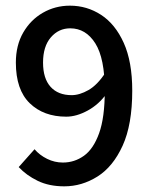

<svg xmlns="http://www.w3.org/2000/svg" viewBox="-20 -647 531 678"><path d="M207 11Q153 11 113 -8.5Q73 -28 46 -57L102 -120Q120 -99 146.5 -86Q173 -73 202 -73Q243 -73 276.5 -97Q310 -121 330 -176.5Q350 -232 350 -327Q350 -441 316.5 -494Q283 -547 228 -547Q187 -547 159.5 -515Q132 -483 132 -426Q132 -370 158.5 -340.5Q185 -311 233 -311Q261 -311 292.5 -329Q324 -347 352 -390L356 -316Q329 -278 289.5 -256.5Q250 -235 214 -235Q134 -235 85 -282.5Q36 -330 36 -426Q36 -487 62 -532Q88 -577 131.5 -602Q175 -627 227 -627Q287 -627 337 -594.5Q387 -562 417 -495.5Q447 -429 447 -327Q447 -207 413 -132.5Q379 -58 324 -23.5Q269 11 207 11Z"/></svg>

Font: Narnoor Medium
Style: Regular
Weight: 500
Designer: S. Sridhar Murthy
Foundry: SIL International
Version: Version 3.000